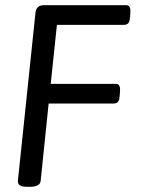

<svg xmlns="http://www.w3.org/2000/svg" viewBox="-20 -720 543 742"><path d="M467 -700Q484 -700 484 -678Q484 -661 481 -642.5Q478 -624 459 -624H200L176 -396H427Q444 -396 444 -374Q444 -357 441 -338.5Q438 -320 419 -320H168L137 -20Q134 2 95 2H87Q72 2 64 -0.5Q56 -3 52.5 -8Q49 -13 49 -20Q66 -183 83 -345Q100 -507 117 -670Q120 -700 150 -700Z"/></svg>

Font: Asap VF Beta
Style: Italic
Weight: 400
Italic angle: -6°
Designer: Pablo Cosgaya
Foundry: Pablo Cosgaya
Version: Version 1.007